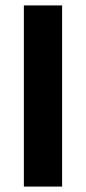

<svg xmlns="http://www.w3.org/2000/svg" viewBox="-20 -688 318 708"><path d="M209 0H68V-668H209Z"/></svg>

Font: Gantari
Style: Bold
Weight: 700
Designer: Anugrah Pasau
Foundry: Lafontype
Version: Version 1.000